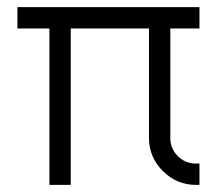

<svg xmlns="http://www.w3.org/2000/svg" viewBox="-20 -520 609 540"><path d="M29 -500V-440H119V0H179V-440H399V-132Q399 -78 438 -39Q477 0 531 0H541V-60H531Q501 -60 480 -81Q459 -102 459 -132V-440H541V-500Z"/></svg>

Font: Unageo Variable
Style: Regular
Weight: 300
Designer: Richard Sepsi
Foundry: Richard Sepsi
Version: Version 2.200